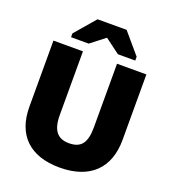

<svg xmlns="http://www.w3.org/2000/svg" viewBox="-164 -1054 1062 1186"><g transform="rotate(20 366.5 -460.5)"><path d="M364 10C563 10 672 -97 672 -284V-714H479V-296C479 -193 446 -151 367 -151C293 -151 255 -194 255 -295V-714H61V-280C61 -93 169 10 364 10ZM156 -796V-771H272L366 -844L464 -771H578V-796L463 -931H272Z"/></g></svg>

Font: Frost ExtraBold
Style: Regular
Weight: 800
Designer: Lee Frost
Foundry: Lee Frost for Ice Communication Norge AS
Version: Version 2.011;hotconv 1.0.107;makeotfexe 2.5.65593